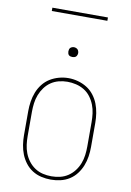

<svg xmlns="http://www.w3.org/2000/svg" viewBox="-98 -954 695 1021"><g transform="rotate(10 250.0 -443.0)"><path d="M250 8Q224 8 198 2Q172 -4 150 -18Q128 -32 112 -53Q96 -74 86.5 -98Q77 -122 73 -148Q69 -174 69 -200V-330Q69 -356 73 -382Q77 -408 86.5 -432.5Q96 -457 112.5 -478Q129 -499 151 -512.5Q173 -526 198.5 -533Q224 -540 250 -540Q276 -540 301.5 -533Q327 -526 349 -512.5Q371 -499 387.5 -478Q404 -457 413.5 -432.5Q423 -408 427 -382Q431 -356 431 -330V-200Q431 -174 427 -148Q423 -122 413.5 -98Q404 -74 388 -53Q372 -32 350 -18Q328 -4 302 2Q276 8 250 8ZM250 -10Q274 -10 297 -15.5Q320 -21 339.5 -34Q359 -47 373.5 -66Q388 -85 396.5 -107Q405 -129 408 -152.5Q411 -176 411 -200V-330Q411 -354 408 -377.5Q405 -401 396.5 -423Q388 -445 373.5 -464.5Q359 -484 338.5 -496.5Q318 -509 294.5 -514.5Q271 -520 248 -520Q224 -520 201 -514Q178 -508 159 -495Q140 -482 126 -463Q112 -444 103.5 -422Q95 -400 92 -376.5Q89 -353 89 -330V-200Q89 -176 92 -152.5Q95 -129 103.5 -107Q112 -85 126.5 -66Q141 -47 160.5 -34Q180 -21 203 -15.5Q226 -10 250 -10ZM250 -654Q245 -654 239.5 -655.5Q234 -657 230.5 -660.5Q227 -664 225.5 -669.5Q224 -675 224 -680Q224 -685 225.5 -690.5Q227 -696 230.5 -699.5Q234 -703 239.5 -705Q245 -707 250 -707Q255 -707 260.5 -705Q266 -703 269.5 -699.5Q273 -696 275 -690.5Q277 -685 277 -680Q277 -675 275 -669.5Q273 -664 269.5 -660.5Q266 -657 260.5 -655.5Q255 -654 250 -654ZM100 -876V-894H400V-876Z"/></g></svg>

Font: Iosevka Slab Thin
Style: Regular
Weight: 100
Monospace: yes
Designer: Belleve Invis
Foundry: Belleve Invis
Version: Version 11.1.0; ttfautohint (v1.8.3)